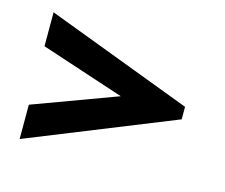

<svg xmlns="http://www.w3.org/2000/svg" viewBox="-60 -599 570 486"><g transform="rotate(15 225.0 -356.0)"><path d="M409.2 -344.2V-377L25.9 -522V-433.1L245.1 -360.8L25.9 -279.8V-189.9Z"/></g></svg>

Font: SimahzazaarabicW05-Bold
Style: Regular
Weight: 700
Designer: Ahmed zaza
Foundry: Ahmed zaza
Version: Version 1.001